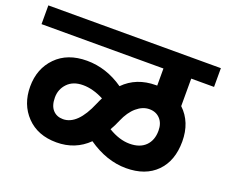

<svg xmlns="http://www.w3.org/2000/svg" viewBox="-119 -813 1106 939"><g transform="rotate(20 434.0 -343.0)"><path d="M241.7 -153.2Q317.5 -153.2 371.1 -280.6Q379.7 -300.8 386.8 -314Q330.1 -343.3 278.6 -343.3Q227 -343.3 197.9 -312.9Q168.9 -282.6 168.9 -239.9Q168.9 -197.2 188.8 -175.2Q208.8 -153.2 241.7 -153.2ZM477.8 -186.6Q535.4 -151.7 588.7 -151.7Q642.1 -151.7 671.4 -180.7Q700.7 -209.8 700.7 -259.9Q700.7 -298.3 679.5 -321Q658.2 -343.8 623.6 -343.8Q589 -343.8 557.4 -317Q525.8 -290.2 504.6 -240.6Q492.9 -212.3 477.8 -186.6ZM414.6 -101.1Q347.8 -35.4 250.3 -35.4Q152.7 -35.4 94.8 -95.6Q36.9 -155.7 36.9 -248.7Q36.9 -341.8 95.8 -401.9Q154.7 -462.1 255.8 -462.1Q356.9 -462.1 446.9 -399.4Q511.6 -465.1 613.2 -465.1H619.3V-554.1H-15.2V-651.7H882.7V-554.1H763.9V-411Q828.1 -350.4 828.1 -249.7Q828.1 -149.1 771 -91.3Q713.9 -33.4 613 -33.4Q512.1 -33.4 414.6 -101.1Z"/></g></svg>

Font: Khula
Style: Bold
Weight: 700
Designer: Erin McLaughlin, Steve Matteson
Version: Version 1.000;PS 1.0;hotconv 1.0.72;makeotf.lib2.5.5900; ttf